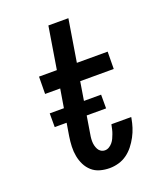

<svg xmlns="http://www.w3.org/2000/svg" viewBox="-138 -824 775 920"><g transform="rotate(-20 250.0 -363.5)"><path d="M262 8Q237 8 213.5 1.5Q190 -5 172.5 -20.5Q155 -36 144.5 -57Q134 -78 129.5 -102Q125 -126 126 -151Q127 -176 131 -202L169 -432H92L93 -520H184L219 -735H321L286 -520H443L442 -432H271L231 -187Q229 -176 227.5 -165Q226 -154 226 -142.5Q226 -131 228.5 -120.5Q231 -110 236 -100.5Q241 -91 250 -85.5Q259 -80 270 -80Q281 -80 291 -86Q301 -92 308.5 -101Q316 -110 320.5 -120Q325 -130 329 -140.5Q333 -151 335.5 -162Q338 -173 340 -183L341 -187H442L441 -181Q437 -158 430 -136Q423 -114 411.5 -92.5Q400 -71 385 -52Q370 -33 350.5 -19Q331 -5 308 1.5Q285 8 262 8ZM343 -267H81V-337H343Z"/></g></svg>

Font: Iosevka Semibold Oblique
Style: Regular
Weight: 600
Italic angle: -9°
Monospace: yes
Designer: Belleve Invis
Foundry: Belleve Invis
Version: Version 32.5.0; ttfautohint (v1.8.4)